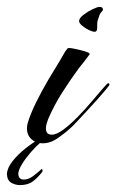

<svg xmlns="http://www.w3.org/2000/svg" viewBox="-75 -411 337 556"><path d="M48 4Q29 4 16 -8Q3 -20 3 -39Q3 -43 3.5 -46.5Q4 -50 5 -54Q13 -81 29.5 -114.5Q46 -148 65.5 -181Q85 -214 100 -238Q105 -246 109.5 -254.5Q114 -263 120 -270Q121 -272 126 -272Q130 -272 144.5 -269Q159 -266 172 -262Q185 -258 185 -254Q185 -253 184 -253Q177 -243 169 -233Q161 -223 153 -213Q128 -179 104.5 -142Q81 -105 64 -65Q62 -59 60 -52.5Q58 -46 58 -39Q58 -21 75 -21Q89 -21 109 -36Q129 -51 150.5 -73Q172 -95 191 -117.5Q210 -140 223 -155Q236 -170 238 -170Q242 -170 242 -166Q242 -164 232 -152Q222 -140 206.5 -122.5Q191 -105 174.5 -87.5Q158 -70 146 -57Q134 -44 130 -41Q114 -26 92.5 -11Q71 4 48 4ZM199 -319Q193 -319 182.5 -324Q172 -329 163 -336.5Q154 -344 154 -350Q154 -358 166 -367.5Q178 -377 192.5 -384Q207 -391 213 -391Q223 -391 223 -384Q223 -381 222 -380Q215 -373 213 -367Q211 -361 208 -352Q206 -346 206.5 -332.5Q207 -319 199 -319ZM-17 125Q-30 125 -42 118.5Q-54 112 -55 93Q-54 75 -38.5 55.5Q-23 36 -1.5 19Q20 2 38 -8Q44 -11 47 -11Q51 -11 51 -8Q51 -4 43 1Q30 12 15 29Q0 46 -10.5 63Q-21 80 -22 91Q-22 109 -6 109Q7 109 20 99.5Q33 90 45 79Q45 79 45 78.5Q45 78 46 78Q47 78 48 81.5Q49 85 47 87Q35 103 20.5 114Q6 125 -17 125Z"/></svg>

Font: Caramel
Style: Regular
Weight: 400
Designer: Robert E. Leuschke
Foundry: Robert E. Leuschke
Version: Version 1.010